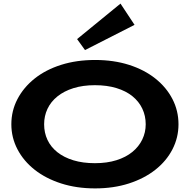

<svg xmlns="http://www.w3.org/2000/svg" viewBox="-20 -1033 1054 1066"><path d="M508 13Q405 13 319.5 -14.5Q234 -42 172.5 -90.5Q111 -139 77 -204Q43 -269 43 -343Q43 -418 77 -483Q111 -548 172.5 -597Q234 -646 319.5 -673Q405 -700 508 -700Q611 -700 696 -673Q781 -646 842.5 -597Q904 -548 937.5 -483Q971 -418 971 -343Q971 -269 937.5 -204Q904 -139 842.5 -90.5Q781 -42 696 -14.5Q611 13 508 13ZM507 -127Q574 -127 626.5 -143.5Q679 -160 715 -189.5Q751 -219 770 -258.5Q789 -298 789 -343Q789 -390 770 -430Q751 -470 715 -499Q679 -528 626.5 -544Q574 -560 507 -560Q440 -560 387.5 -543.5Q335 -527 298.5 -497.5Q262 -468 243.5 -428.5Q225 -389 225 -343Q225 -296 243.5 -256.5Q262 -217 298.5 -188Q335 -159 387.5 -143Q440 -127 507 -127ZM452 -755 408 -816 649 -1013 727 -895Z"/></svg>

Font: BioRhyme SemiExpanded ExtraBold
Style: Regular
Weight: 800
Width: 6
Designer: Aoife Mooney
Foundry: Aoife Mooney Type
Version: Version 1.600;gftools[0.9.33]